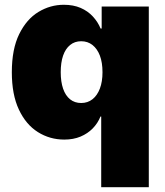

<svg xmlns="http://www.w3.org/2000/svg" viewBox="-20 -568 682 792"><path d="M593.8 204.1H397.5V-87.4H394.5Q383.3 -59.6 362.5 -38.3Q341.8 -17.1 312.3 -4.6Q282.7 7.8 245.1 7.8Q185.5 7.8 136.2 -23.2Q86.9 -54.2 57.9 -116Q28.8 -177.7 28.8 -270Q28.8 -365.7 59.3 -427.5Q89.8 -489.3 138.7 -518.8Q187.5 -548.3 243.2 -548.3Q282.7 -548.3 312.5 -535.4Q342.3 -522.5 363 -500Q383.8 -477.5 395 -450.2H399.4V-541H593.8ZM314.9 -143.1Q341.8 -143.1 361.6 -158.7Q381.3 -174.3 392.1 -202.9Q402.8 -231.4 402.8 -270Q402.8 -310.1 392.1 -338.4Q381.3 -366.7 361.6 -382.3Q341.8 -397.9 314.9 -397.9Q288.1 -397.9 269 -382.3Q250 -366.7 240.2 -338.4Q230.5 -310.1 230.5 -270Q230.5 -231 240.2 -202.4Q250 -173.8 269 -158.4Q288.1 -143.1 314.9 -143.1Z"/></svg>

Font: Inter 17pt Black
Style: Regular
Weight: 900
Version: Version 4.001;git-66647c0bb